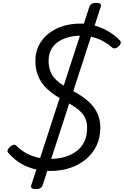

<svg xmlns="http://www.w3.org/2000/svg" viewBox="-20 -1181 870 1351"><path d="M332 22Q277 22 232 11Q187 0 151 -17.5Q115 -35 87.5 -58Q60 -81 38 -106Q29 -117 35 -128Q41 -139 51 -148Q64 -159 75 -162Q86 -165 96 -155Q120 -130 153.5 -109.5Q187 -89 231.5 -76Q276 -63 333 -63Q389 -63 436.5 -77Q484 -91 519.5 -118Q555 -145 574 -186Q593 -227 593 -282Q593 -315 583 -341.5Q573 -368 553 -389.5Q533 -411 504 -430Q475 -449 438 -469Q403 -488 371 -509Q339 -530 313 -554Q287 -578 268.5 -607.5Q250 -637 239.5 -673Q229 -709 229 -754Q229 -811 251.5 -858Q274 -905 316.5 -940.5Q359 -976 417.5 -995.5Q476 -1015 549 -1015Q604 -1015 656 -998.5Q708 -982 750.5 -955.5Q793 -929 821 -899Q832 -889 829.5 -877.5Q827 -866 814 -854Q803 -843 790.5 -841Q778 -839 769 -847Q743 -870 710.5 -888.5Q678 -907 638 -918.5Q598 -930 549 -930Q500 -930 458 -918Q416 -906 385.5 -884Q355 -862 338.5 -829.5Q322 -797 322 -754Q322 -719 331 -689.5Q340 -660 359.5 -636Q379 -612 410.5 -590Q442 -568 486 -545Q536 -519 574 -490.5Q612 -462 636.5 -430.5Q661 -399 673.5 -362.5Q686 -326 686 -283Q686 -214 660 -158Q634 -102 586 -61.5Q538 -21 474 0.5Q410 22 332 22ZM232 150Q191 150 200 122L609 -1134Q618 -1161 658 -1161Q698 -1161 689 -1134L280 122Q271 150 232 150Z"/></svg>

Font: Playwrite RO
Style: Regular
Weight: 400
Designer: Veronika Burian, José Scaglione
Foundry: TypeTogether
Version: Version 1.002